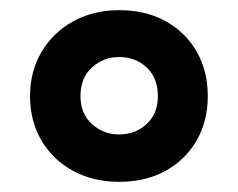

<svg xmlns="http://www.w3.org/2000/svg" viewBox="-20 -744 468 377"><path d="M214 -387Q163 -387 123.5 -408.5Q84 -430 61.5 -468Q39 -506 39 -555Q39 -604 61.5 -642Q84 -680 123.5 -702Q163 -724 214 -724Q266 -724 305 -702.5Q344 -681 366 -643Q388 -605 388 -555Q388 -506 366 -468Q344 -430 305 -408.5Q266 -387 214 -387ZM214 -480Q246 -480 268 -500.5Q290 -521 290 -555Q290 -591 268 -611.5Q246 -632 214 -632Q183 -632 160.5 -611.5Q138 -591 138 -555Q138 -521 160.5 -500.5Q183 -480 214 -480Z"/></svg>

Font: Noto Sans Sundanese
Style: Regular
Weight: 400
Designer: Monotype Design Team (Regular), Sérgio L. Martins (other weights)
Foundry: Monotype Imaging Inc.
Version: Version 2.003